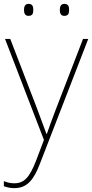

<svg xmlns="http://www.w3.org/2000/svg" viewBox="-26 -729 476 992"><path d="M98 -678C98 -661 103 -647 121 -647C143 -647 146 -661 146 -678C146 -694 143 -709 121 -709C103 -709 98 -694 98 -678ZM283 -678C283 -661 288 -647 306 -647C328 -647 331 -661 331 -678C331 -694 328 -709 306 -709C288 -709 283 -694 283 -678ZM0 -528 201 -6 160 102C127 187 99 218 48 218C27 218 13 214 -6 207V233C13 240 29 243 48 243C113 243 148 202 181 115L430 -528H403L264 -168C241 -108 226 -66 216 -37H214C204 -65 188 -108 164 -172L27 -528Z"/></svg>

Font: Noto Sans Sinhala Thin
Style: Regular
Weight: 100
Designer: Jelle Bosma - Monotype Design Team
Foundry: Monotype Imaging Inc.
Version: Version 2.006